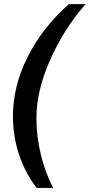

<svg xmlns="http://www.w3.org/2000/svg" viewBox="-20 -756 436 934"><path d="M158.2 158.2Q102.1 85 72.5 -4.4Q43 -93.8 43 -189.9Q43 -337.4 115 -480.2Q187 -623 314.9 -735.8H396Q290 -614.3 223.6 -463.9Q157.2 -313.5 157.2 -181.2Q157.2 -91.8 179 -2.7Q200.7 86.4 238.8 158.2Z"/></svg>

Font: Archivo Expanded SemiBold
Style: Italic
Weight: 600
Width: 7
Italic angle: -10°
Designer: Hector Gatti
Foundry: Omnibus-Type
Version: Version 2.001